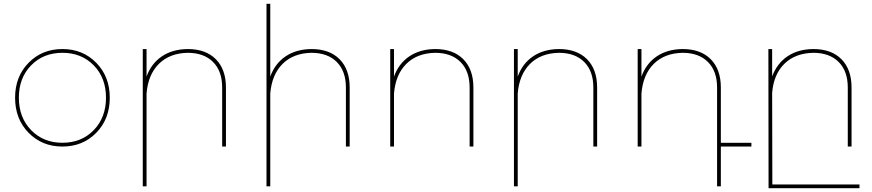

<svg xmlns="http://www.w3.org/2000/svg" viewBox="-20 -777 4622 1018"><path d="M562 -259Q562 -146 490.5 -73Q419 0 311 0Q203 0 131.5 -73Q60 -146 60 -259Q60 -371 131.5 -444Q203 -517 311 -517Q419 -517 490.5 -444Q562 -371 562 -259ZM477 -430.5Q412 -497 311 -497Q210 -497 145 -430.5Q80 -364 80 -259Q80 -154 145 -87Q210 -20 311 -20Q412 -20 477 -87Q542 -154 542 -259Q542 -364 477 -430.5Z M975 -517Q1071 -517 1124.5 -463Q1178 -409 1178 -313V0H1158V-313Q1158 -400 1109.5 -448.5Q1061 -497 975 -497Q879 -495 822 -438Q765 -381 757 -281V211H737V-517H757V-371Q782 -440 838 -478Q894 -516 975 -517Z M1631 -517Q1727 -517 1780.5 -463Q1834 -409 1834 -313V0H1814V-313Q1814 -400 1765.5 -448.5Q1717 -497 1631 -497Q1535 -495 1478 -438Q1421 -381 1413 -281V211H1393V-757H1413V-371Q1438 -440 1494 -478Q1550 -516 1631 -517Z M2287 -517Q2383 -517 2436.5 -463Q2490 -409 2490 -313V0H2470V-313Q2470 -400 2421.5 -448.5Q2373 -497 2287 -497Q2191 -495 2134 -438Q2077 -381 2069 -281V0H2049V-517H2069V-371Q2094 -440 2150 -478Q2206 -516 2287 -517Z M2943 -517Q3039 -517 3092.5 -463Q3146 -409 3146 -313V0H3126V-313Q3126 -400 3077.5 -448.5Q3029 -497 2943 -497Q2847 -495 2790 -438Q2733 -381 2725 -281V211H2705V-517H2725V-371Q2750 -440 2806 -478Q2862 -516 2943 -517Z M3964 -20V0H3802V211H3782V-313Q3782 -400 3733.5 -448.5Q3685 -497 3599 -497Q3503 -495 3446 -438Q3389 -381 3381 -281V0H3361V-517H3381V-371Q3406 -440 3462 -478Q3518 -516 3599 -517Q3695 -517 3748.5 -463Q3802 -409 3802 -313V-20Z M4075 201H4537V221H4055L4054 -517H4074V-372Q4100 -441 4155.5 -478.5Q4211 -516 4292 -517Q4388 -517 4441.5 -463Q4495 -409 4495 -313V0H4475V-313Q4475 -400 4426.5 -448.5Q4378 -497 4292 -497Q4196 -495 4139 -439Q4082 -383 4074 -285Z"/></svg>

Font: Montserrat arm Thin
Style: Regular
Weight: 250
Designer: Julieta Ulanovsky
Foundry: Julieta Ulanovsky
Version: Version 6.000;PS 006.000;hotconv 1.0.88;makeotf.lib2.5.64775